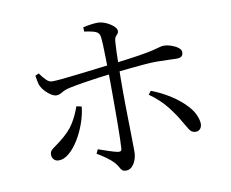

<svg xmlns="http://www.w3.org/2000/svg" viewBox="-81 -844 1163 965"><g transform="rotate(-10 500.0 -361.5)"><path d="M365.3 -113.4Q390.1 -105.1 416.4 -96Q442.7 -87 461.7 -83Q470.5 -81.5 476.1 -83.7Q481.6 -85.9 482.6 -95.9Q483.9 -113.7 484.8 -149.2Q485.6 -184.7 486 -228.5Q486.4 -272.4 486.3 -315.3Q486.2 -358.3 486.2 -390.3Q486.2 -411.5 486 -441.4Q485.8 -471.4 485.2 -504.7Q484.6 -538.1 483.9 -569.9Q483.2 -601.8 482.3 -626.8Q481.3 -651.8 479.7 -664.1Q477.2 -687.2 458.8 -694.9Q440.4 -702.6 400.8 -707.7L399.8 -729.6Q417 -733.7 438 -736.9Q459.1 -740.1 475.5 -740.1Q496.4 -739.3 517.7 -729.8Q539 -720.2 553.6 -707Q568.2 -693.7 568.2 -682Q568.2 -673 563 -667.4Q557.7 -661.9 552.7 -655.3Q547.7 -648.6 546.2 -633.8Q544.4 -615.4 543.4 -585Q542.4 -554.6 541.7 -519.2Q541.1 -483.8 540.7 -449.8Q540.4 -415.7 540.4 -388.7Q540.4 -366.3 540.7 -329.9Q541 -293.5 541.8 -252.2Q542.6 -211 543.3 -172.2Q544 -133.4 544.3 -105.7Q544.7 -78 544.7 -69.6Q544.7 -48.7 537.6 -28.7Q530.5 -8.8 517.8 4Q505.2 16.8 487.6 16.8Q473.6 16.8 467.3 10.6Q460.9 4.4 455.8 -6Q450.7 -16.3 439.2 -29.7Q425.7 -44.7 402.5 -61.8Q379.2 -78.8 355.4 -92.3ZM120.7 -531.7 139 -540.4Q152.9 -520.1 168.6 -504.3Q184.3 -488.5 200.6 -489.3Q216 -489.3 245.4 -492.1Q274.8 -494.9 311.7 -499.2Q348.5 -503.5 385.5 -507.8Q422.5 -512.2 453.8 -516.1Q485.2 -520 503.6 -522Q595.6 -533 647.8 -541.2Q699.9 -549.5 725.3 -555.8Q750.7 -562.2 761.3 -565.3Q771.9 -568.5 780.8 -568.5Q799.5 -568.5 819.7 -561.6Q839.9 -554.8 854.1 -544Q868.3 -533.2 868.3 -521.5Q868.3 -505.8 860.2 -499.5Q852 -493.1 833 -493.1Q811.3 -493.1 787.5 -494.5Q763.8 -495.8 731.2 -495.8Q707.8 -495.8 667.9 -492.6Q627.9 -489.4 584.9 -484.8Q541.8 -480.3 505.9 -476.3Q473.1 -472.5 431.7 -467Q390.2 -461.5 350.2 -455Q310.2 -448.5 280.6 -442.1Q261 -438.1 249.2 -432Q237.3 -426 228.8 -421.1Q220.4 -416.2 208.5 -416.2Q197.6 -416.2 183.1 -424.8Q168.5 -433.5 154.9 -447.4Q141.4 -461.3 133.2 -477.2Q128.8 -486.8 125.7 -502.2Q122.6 -517.7 120.7 -531.7ZM806.1 -179.1Q786.6 -214.3 752.3 -257.9Q718 -301.6 665.1 -338.9L678.6 -356.6Q729.8 -337.1 776.5 -307.2Q823.1 -277.4 855.9 -240.9Q888.7 -204.4 896.2 -163.2Q900.4 -141.8 891.8 -128.1Q883.2 -114.4 865.4 -114.4Q844.6 -114.4 832.4 -134.9Q820.3 -155.5 806.1 -179.1ZM296.8 -344.9 323.1 -339.1Q319.2 -298.5 303.8 -255.1Q288.5 -211.8 266 -175Q243.6 -138.1 216.9 -115.2Q190.2 -92.3 163.6 -92.3Q147.3 -92.3 138.1 -102.6Q129 -113 129 -126.6Q129 -139.6 135.4 -147.1Q141.7 -154.6 153 -162.3Q164.3 -170.1 180.1 -182.3Q234.3 -223.3 258.6 -263.2Q282.8 -303.1 296.8 -344.9Z"/></g></svg>

Font: Noto Serif HK
Style: Regular
Weight: 200
Designer: Ryoko NISHIZUKA 西塚涼子 (kana & ideographs); Frank Grießhammer (Latin, Greek & Cyrillic); Wenlong ZHANG 张文龙 (bopomofo); San
Foundry: Adobe
Version: Version 2.001;hotconv 1.1.0;makeotfexe 2.6.0